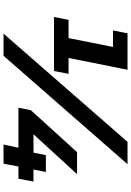

<svg xmlns="http://www.w3.org/2000/svg" viewBox="152 -892 740 1084"><g transform="rotate(90 522.0 -350.0)"><path d="M76 -285 92 -367H195L245 -618H152L168 -700H374L307 -367H397L381 -285ZM170 0 781 -700H907L295 0ZM588 -84 602 -154 839 -415H963L738 -169H842L856 -239H951L937 -169H1005L989 -84H920L904 0H796L814 -84Z"/></g></svg>

Font: Montserrat
Style: Bold Italic
Weight: 700
Italic angle: -11.3°
Designer: Julieta Ulanovsky
Foundry: Julieta Ulanovsky
Version: Version 9.000; ttfautohint (v1.8.4.7-5d5b)